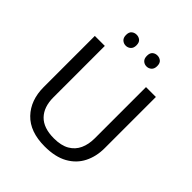

<svg xmlns="http://www.w3.org/2000/svg" viewBox="-246 -1126 1223 1223"><g transform="rotate(45 365.5 -515.0)"><path d="M640 -318Q640 -244 610 -184.5Q580 -125 518.5 -90.5Q457 -56 362 -56Q229 -56 159.5 -128.5Q90 -201 90 -320V-780H180V-317Q180 -230 226.5 -182Q273 -134 367 -134Q432 -134 472.5 -157.5Q513 -181 532 -222.5Q551 -264 551 -318V-780H640ZM226 -925Q226 -951 240 -962.5Q254 -974 273 -974Q292 -974 306 -962.5Q320 -951 320 -925Q320 -900 306 -887.5Q292 -875 273 -875Q254 -875 240 -887.5Q226 -900 226 -925ZM414 -925Q414 -951 427.5 -962.5Q441 -974 460 -974Q479 -974 493 -962.5Q507 -951 507 -925Q507 -900 493 -887.5Q479 -875 460 -875Q441 -875 427.5 -887.5Q414 -900 414 -925Z"/></g></svg>

Font: Noto Sans Malayalam UI
Style: Regular
Weight: 400
Designer: Jelle Bosma - Monotype Design Team
Foundry: Monotype Imaging Inc.
Version: Version 2.104